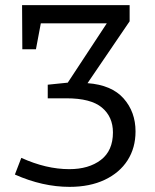

<svg xmlns="http://www.w3.org/2000/svg" viewBox="-20 -719 602 748"><path d="M321 -395Q415 -388 461.5 -335.5Q508 -283 508 -207Q508 -143 477 -94.5Q446 -46 388 -18.5Q330 9 251 9Q146 9 38 -39L63 -104Q160 -60 250 -60Q326 -60 373 -96Q420 -132 420 -203Q420 -264 377 -300Q334 -336 239 -336H166V-389L244 -397L396 -628H139L120 -527H67L66 -699H485V-636Z"/></svg>

Font: Bitter Pro
Style: Regular
Weight: 400
Designer: Sol Matas, and Bitter project Authors
Foundry: Sol Matas
Version: Version 1.010